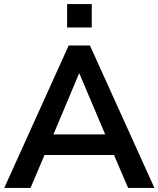

<svg xmlns="http://www.w3.org/2000/svg" viewBox="-20 -930 784 950"><path d="M1 0 320 -705H425L744 0H614L529 -198L583 -163H161L215 -198L131 0ZM371 -566 231 -233 205 -265H539L514 -233L373 -566ZM312 -794V-910H434V-794Z"/></svg>

Font: Nunito Sans 12pt ExtraLight 12pt
Style: Bold
Weight: 700
Version: Version 3.101;gftools[0.9.27]